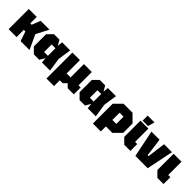

<svg xmlns="http://www.w3.org/2000/svg" viewBox="296 -2169 3769 3769"><g transform="rotate(45 2180.0 -285.0)"><path d="M40 0V-560H260V-381H299L369 -560H614L480 -301L620 0H372L304 -201H260V0Z M740 0 630 -110V-450L740 -560H890L955 -450L965 -560H1190L1148 -280L1190 0H965L955 -110L890 0ZM850 -175H955V-385H850Z M1250 160V-560H1460V-190H1570V-560H1790V-190H1850V0H1680L1610 -70L1540 0H1460V160Z M2010 0 1900 -110V-450L2010 -560H2160L2225 -450L2235 -560H2460L2418 -280L2460 0H2235L2225 -110L2160 0ZM2120 -175H2225V-385H2120Z M2520 140V-410L2670 -560H2920L3070 -410V-150L2920 0H2740V140ZM2850 -380H2740V-180H2850Z M3140 -560H3360V-190H3420V0H3250L3140 -110ZM3170 -590V-730H3360L3320 -590Z M3559 0 3445 -560H3670L3719 -180H3745L3795 -560H4015L3901 0Z M4060 -560H4280V-190H4340V0H4170L4060 -110Z"/></g></svg>

Font: Tektur Black
Style: Regular
Weight: 900
Designer: Adam Jagosz
Foundry: Adam Jagosz
Version: Version 1.005;gftools[0.9.30]